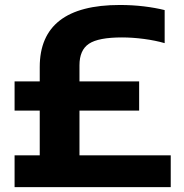

<svg xmlns="http://www.w3.org/2000/svg" viewBox="-20 -770 758 790"><path d="M40 0V-131H143.5V-315H40V-435H143.5V-494Q143.5 -749.5 473 -749.5Q524.5 -749.5 572 -743.8Q619.5 -738 657.5 -728.5V-592.5Q619.5 -603.5 572.2 -609.8Q525 -616 482 -616Q385 -616 346 -590Q307 -564 307 -501.5V-435H552.5V-315H307V-131H682.5V0Z"/></svg>

Font: Encode Sans SemiExpanded SemiExpanded
Style: Bold
Weight: 700
Width: 6
Designer: Multiple Designers
Foundry: Impallari Type
Version: Version 3.000; ttfautohint (v1.8.3) -l 8 -r 50 -G 200 -x 14 